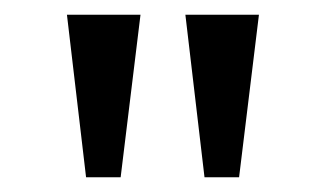

<svg xmlns="http://www.w3.org/2000/svg" viewBox="-20 -762 442 261"><path d="M71 -742 97 -521H144L171 -742ZM232 -742 258 -521H305L332 -742Z"/></svg>

Font: Cheyenne Sans Light
Style: Regular
Weight: 300
Designer: The Public Sans project authors (U.S. Web Design System), Libre Franklin designed by Pablo Impallari and Rodrigo Fuenzal
Foundry: The Cheyenne Sans Project Authors
Version: Version 2.007